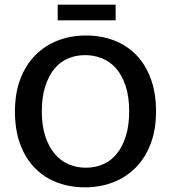

<svg xmlns="http://www.w3.org/2000/svg" viewBox="-20 -792 732 822"><path d="M348 -640Q413 -640 468 -619Q523 -598 563 -557Q603 -516 625.5 -455Q648 -394 648 -315Q648 -237 625 -176.5Q602 -116 561 -74.5Q520 -33 464.5 -11.5Q409 10 344 10Q279 10 224 -11Q169 -32 129 -73Q89 -114 66.5 -174.5Q44 -235 44 -315Q44 -393 67 -453.5Q90 -514 131 -555.5Q172 -597 227.5 -618.5Q283 -640 348 -640ZM159 -315Q159 -254 174 -208.5Q189 -163 214.5 -133Q240 -103 274.5 -88.5Q309 -74 348 -74Q387 -74 421 -88.5Q455 -103 479.5 -133Q504 -163 518.5 -208.5Q533 -254 533 -315Q533 -378 518 -423.5Q503 -469 477.5 -498.5Q452 -528 417.5 -542Q383 -556 344 -556Q305 -556 271 -541.5Q237 -527 212.5 -497Q188 -467 173.5 -421.5Q159 -376 159 -315ZM475 -772V-705H227V-772Z"/></svg>

Font: Mukta Mahee Medium
Style: Regular
Weight: 500
Designer: Shuchita Grover, Noopur Datye, Girish Dalvi, Yashodeep Gholap
Foundry: Ek Type
Version: Version 2.538;PS 1.000;hotconv 16.6.51;makeotf.lib2.5.65220;